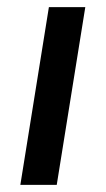

<svg xmlns="http://www.w3.org/2000/svg" viewBox="-20 -518 296 538"><path d="M37 0 117 -498H219L139 0Z"/></svg>

Font: Nunito Sans 7pt Condensed SemiBold
Style: Italic
Weight: 600
Width: 3
Italic angle: -9°
Designer: Vernon Adams
Foundry: Vernon Adams
Version: Version 3.101;gftools[0.9.27]